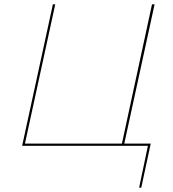

<svg xmlns="http://www.w3.org/2000/svg" viewBox="-20 -678 803 893"><path d="M681 -10 637 195H627L668 0H83L226 -658H237L96 -10H547L687 -658H699L558 -10Z"/></svg>

Font: Ysabeau Infant Hairline
Style: Italic
Weight: 100
Italic angle: -12°
Designer: Christian Thalmann (Catharsis Fonts)
Version: Version 0.003